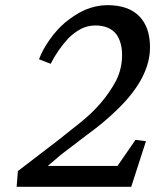

<svg xmlns="http://www.w3.org/2000/svg" viewBox="-20 -718 598 738"><path d="M43.9 0 48.8 -60.5 203.1 -178.7 289.1 -247.1Q379.9 -319.8 426.8 -409.2Q449.2 -454.6 449.2 -506.8Q449.2 -555.7 426.8 -586.9Q399.9 -620.1 346.7 -620.1Q316.9 -620.1 290 -606.4Q263.7 -591.8 243.2 -571.3Q200.7 -524.9 174.8 -472.7L129.9 -490.2Q143.6 -526.9 170.4 -564.9Q197.3 -603 229.5 -630.9Q267.6 -662.1 305.7 -679.7Q349.6 -698.2 392.6 -698.2Q473.1 -698.2 514.9 -656Q556.6 -613.8 556.6 -536.1Q556.6 -417.5 428.7 -294.9Q379.9 -247.1 316.4 -201.2L213.9 -123L163.6 -80.1H431.6L501 -180.7L541 -175.3L484.4 0Z"/></svg>

Font: Neuton
Style: Italic
Weight: 400
Italic angle: -9°
Designer: Brian M Zick
Version: Version 1.32